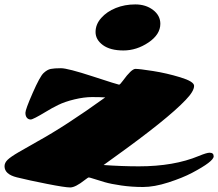

<svg xmlns="http://www.w3.org/2000/svg" viewBox="-31 -824 978 861"><path d="M520 -461.9Q558.6 -515.1 576.4 -515.1Q594.2 -515.1 655 -505.6Q715.8 -496.1 777.6 -477.3Q839.4 -458.5 839.4 -439Q839.4 -415 801.8 -376Q720.2 -289.6 479.5 -117.2Q446.8 -93.8 433.6 -84Q515.6 -78.1 591.8 -78.1Q749 -78.1 860.4 -124.5Q896 -139.2 908.7 -139.2Q927.2 -139.2 927.2 -123Q927.2 -100.1 830.1 -48.8Q787.6 -26.4 724.1 -5.9Q660.6 14.6 610.1 14.6Q559.6 14.6 512.9 7.8Q466.3 1 439.5 -6.8Q412.6 -14.6 391.6 -21.5Q370.6 -28.3 367.2 -28.3Q363.8 -28.3 349.6 -17.1Q307.1 16.6 283.9 16.6Q260.7 16.6 180.2 0.7Q99.6 -15.1 44.4 -28.8Q-10.7 -42.5 -10.7 -78.6Q-10.7 -93.8 2.9 -107.2Q16.6 -120.6 53 -141.8Q89.4 -163.1 135.7 -189Q264.2 -259.8 440.9 -387.2Q417 -388.7 381.6 -388.7Q346.2 -388.7 303.2 -378.4Q260.3 -368.2 230 -353.3Q199.7 -338.4 175.3 -323.2Q117.2 -288.1 106.7 -288.1Q96.2 -288.1 89.6 -295.9Q83 -303.7 83 -318.4Q83 -333 115.5 -407Q147.9 -481 164.3 -496.3Q180.7 -511.7 196.5 -514.9Q212.4 -518.1 242.4 -518.1Q272.5 -518.1 385.5 -481.2Q498.5 -444.3 502.9 -444.3Q507.3 -444.3 520 -461.9ZM688 -717.3Q688 -669.4 634.8 -633.5Q581.5 -597.7 522.5 -597.7Q463.4 -597.7 430.4 -621.8Q397.5 -646 397.5 -680.4Q397.5 -714.8 422.9 -743.4Q448.2 -772 488.3 -788.1Q528.3 -804.2 575.7 -804.2Q623 -804.2 655.5 -779.3Q688 -754.4 688 -717.3Z"/></svg>

Font: Sonsie One
Style: Regular
Weight: 400
Designer: Riccardo De Franceschi
Foundry: Sorkin Type Co
Version: Version 1.003